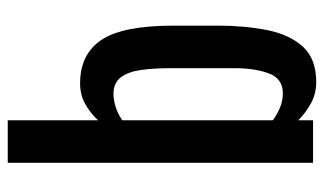

<svg xmlns="http://www.w3.org/2000/svg" viewBox="-186 -440 816 483"><g transform="rotate(90 221.5 -198.0)"><path d="M282 190V-37Q263 -17 240.5 -4.5Q218 8 189 8Q116 8 80 -45.5Q44 -99 44 -227V-339Q44 -405 55 -461.5Q66 -518 96.5 -552Q127 -586 186 -586Q215 -586 239 -573Q263 -560 282 -541V-578H389V190ZM216 -76Q231 -76 248.5 -81.5Q266 -87 282 -98V-477Q268 -487 251 -494.5Q234 -502 214 -502Q177 -502 164 -466.5Q151 -431 151 -381V-218Q151 -178 155.5 -145.5Q160 -113 174 -94.5Q188 -76 216 -76Z"/></g></svg>

Font: Oswald
Style: Regular
Weight: 400
Designer: Vernon Adams
Foundry: Vernon Adams
Version: Version 4.103; ttfautohint (v1.8.3)